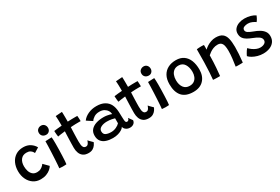

<svg xmlns="http://www.w3.org/2000/svg" viewBox="76 -1782 4208 2889"><g transform="rotate(-30 2179.5 -338.0)"><path d="M480 -104.5Q466.5 -79.5 437.2 -54.5Q408 -29.5 364.8 -12.8Q321.5 4 266 4Q191.5 4 137.8 -33.5Q84 -71 55 -133.5Q26 -196 26 -270.5Q26 -350.5 55 -413Q84 -475.5 139 -511.5Q194 -547.5 272 -547.5Q342 -547.5 392 -514.8Q442 -482 467.5 -434L385 -383Q382 -390 371.2 -406.8Q360.5 -423.5 337.5 -438Q314.5 -452.5 274.5 -452.5Q209.5 -452.5 175 -408.2Q140.5 -364 140.5 -292.5Q140.5 -248.5 153 -208.2Q165.5 -168 194.2 -142.2Q223 -116.5 270.5 -116.5Q309 -116.5 336.5 -131.8Q364 -147 379.5 -164.2Q395 -181.5 398.5 -187Z M670.5 -536Q632.5 -536 609 -558.2Q585.5 -580.5 585.5 -616Q585.5 -653.5 610.2 -674.2Q635 -695 667 -695Q701.5 -695 723 -671.5Q744.5 -648 744.5 -612.5Q744.5 -580.5 723.8 -558.2Q703 -536 670.5 -536ZM709.5 0Q701.5 0.5 683.5 1.8Q665.5 3 646.5 3Q614.5 3 586.5 -1Q588.5 -14 591.5 -54.5Q594.5 -95 597.8 -150.5Q601 -206 603.5 -265.2Q606 -324.5 607.8 -375.8Q609.5 -427 609.5 -458Q619 -458.5 640.8 -459.5Q662.5 -460.5 685.2 -461.5Q708 -462.5 719.5 -462.5Q724 -429.5 724 -351Q724 -304.5 722.8 -250.8Q721.5 -197 719.5 -145.8Q717.5 -94.5 715 -55.5Q712.5 -16.5 709.5 0Z M1231.5 -84Q1223 -61.5 1205.8 -37Q1188.5 -12.5 1159.5 4.5Q1130.5 21.5 1086.5 21.5Q1028.5 21.5 994 -3.2Q959.5 -28 944.2 -69Q929 -110 929 -158Q929 -190.5 930 -232.5Q931 -274.5 932.5 -317Q934 -359.5 935.2 -393Q936.5 -426.5 937.5 -441.5Q892 -437 856.8 -431.5Q821.5 -426 810.5 -423.5Q807 -443 805 -464.8Q803 -486.5 802.2 -503.2Q801.5 -520 801.5 -525Q829.5 -528.5 865.5 -532.8Q901.5 -537 938 -539Q938 -556.5 937.8 -584Q937.5 -611.5 937 -635.5Q936.5 -655.5 935.2 -675.5Q934 -695.5 932.5 -708.5L1045 -716.5Q1045.5 -709 1046.5 -682.8Q1047.5 -656.5 1047.5 -620Q1047.5 -604.5 1047.5 -583.5Q1047.5 -562.5 1047.5 -545.5Q1063 -546 1085 -547Q1107 -548 1120.5 -548.5Q1154.5 -549.5 1181.8 -549Q1209 -548.5 1215 -548.5Q1217.5 -531 1218.5 -503Q1219.5 -475 1219.5 -455.5Q1214 -455.5 1185.5 -455.5Q1157 -455.5 1129 -455Q1109.5 -454 1085.5 -452.8Q1061.5 -451.5 1046 -450.5Q1045 -435 1043.8 -403.5Q1042.5 -372 1041.2 -334.2Q1040 -296.5 1039.2 -261.5Q1038.5 -226.5 1038.5 -204.5Q1038.5 -172.5 1042 -144.8Q1045.5 -117 1058.8 -99.8Q1072 -82.5 1100.5 -82.5Q1119.5 -82.5 1131.8 -95.5Q1144 -108.5 1151.5 -125.5Q1159 -142.5 1163 -154.5Q1169.5 -146 1184.2 -130.8Q1199 -115.5 1213 -101.8Q1227 -88 1231.5 -84Z M1515.5 9.5Q1453 9.5 1402 -7Q1351 -23.5 1321 -61Q1291 -98.5 1291 -160.5Q1291 -221.5 1325 -260Q1359 -298.5 1416.5 -316.8Q1474 -335 1543.5 -335Q1574 -335 1603 -330.5Q1632 -326 1653.8 -320Q1675.5 -314 1683.5 -310Q1682 -325.5 1677.5 -341.8Q1673 -358 1664.5 -370Q1647 -399.5 1614.2 -418.5Q1581.5 -437.5 1531 -437.5Q1478.5 -437.5 1441 -414.5Q1403.5 -391.5 1384.5 -361L1290 -423Q1323 -471 1388.5 -502Q1454 -533 1534.5 -533Q1620 -533 1675 -501.8Q1730 -470.5 1756 -418.5Q1769 -392.5 1776.5 -361.5Q1784 -330.5 1786.5 -286.5Q1787.5 -242.5 1788.8 -209.8Q1790 -177 1791.5 -152Q1793 -117.5 1800.8 -107.5Q1808.5 -97.5 1822 -97.5Q1837 -97.5 1847.8 -109Q1858.5 -120.5 1860.5 -141.5L1910 -73Q1906.5 -37 1880.2 -17.2Q1854 2.5 1817 2.5Q1775 2.5 1746 -20Q1717 -42.5 1713.5 -71Q1704 -52.5 1676.5 -33.8Q1649 -15 1607.8 -2.8Q1566.5 9.5 1515.5 9.5ZM1538.5 -82Q1582.5 -82 1624.8 -101.2Q1667 -120.5 1689.5 -146.5Q1687.5 -199 1689.5 -233Q1676 -238 1638.5 -245.2Q1601 -252.5 1555.5 -252.5Q1496 -252.5 1453.2 -230Q1410.5 -207.5 1410.5 -166Q1410.5 -117 1446 -99.5Q1481.5 -82 1538.5 -82Z M2278.5 -84Q2270 -61.5 2252.8 -37Q2235.5 -12.5 2206.5 4.5Q2177.5 21.5 2133.5 21.5Q2075.5 21.5 2041 -3.2Q2006.5 -28 1991.2 -69Q1976 -110 1976 -158Q1976 -190.5 1977 -232.5Q1978 -274.5 1979.5 -317Q1981 -359.5 1982.2 -393Q1983.5 -426.5 1984.5 -441.5Q1939 -437 1903.8 -431.5Q1868.5 -426 1857.5 -423.5Q1854 -443 1852 -464.8Q1850 -486.5 1849.2 -503.2Q1848.5 -520 1848.5 -525Q1876.5 -528.5 1912.5 -532.8Q1948.5 -537 1985 -539Q1985 -556.5 1984.8 -584Q1984.5 -611.5 1984 -635.5Q1983.5 -655.5 1982.2 -675.5Q1981 -695.5 1979.5 -708.5L2092 -716.5Q2092.5 -709 2093.5 -682.8Q2094.5 -656.5 2094.5 -620Q2094.5 -604.5 2094.5 -583.5Q2094.5 -562.5 2094.5 -545.5Q2110 -546 2132 -547Q2154 -548 2167.5 -548.5Q2201.5 -549.5 2228.8 -549Q2256 -548.5 2262 -548.5Q2264.5 -531 2265.5 -503Q2266.5 -475 2266.5 -455.5Q2261 -455.5 2232.5 -455.5Q2204 -455.5 2176 -455Q2156.5 -454 2132.5 -452.8Q2108.5 -451.5 2093 -450.5Q2092 -435 2090.8 -403.5Q2089.5 -372 2088.2 -334.2Q2087 -296.5 2086.2 -261.5Q2085.5 -226.5 2085.5 -204.5Q2085.5 -172.5 2089 -144.8Q2092.5 -117 2105.8 -99.8Q2119 -82.5 2147.5 -82.5Q2166.5 -82.5 2178.8 -95.5Q2191 -108.5 2198.5 -125.5Q2206 -142.5 2210 -154.5Q2216.5 -146 2231.2 -130.8Q2246 -115.5 2260 -101.8Q2274 -88 2278.5 -84Z M2453 -536Q2415 -536 2391.5 -558.2Q2368 -580.5 2368 -616Q2368 -653.5 2392.8 -674.2Q2417.5 -695 2449.5 -695Q2484 -695 2505.5 -671.5Q2527 -648 2527 -612.5Q2527 -580.5 2506.2 -558.2Q2485.5 -536 2453 -536ZM2492 0Q2484 0.5 2466 1.8Q2448 3 2429 3Q2397 3 2369 -1Q2371 -14 2374 -54.5Q2377 -95 2380.2 -150.5Q2383.5 -206 2386 -265.2Q2388.5 -324.5 2390.2 -375.8Q2392 -427 2392 -458Q2401.5 -458.5 2423.2 -459.5Q2445 -460.5 2467.8 -461.5Q2490.5 -462.5 2502 -462.5Q2506.5 -429.5 2506.5 -351Q2506.5 -304.5 2505.2 -250.8Q2504 -197 2502 -145.8Q2500 -94.5 2497.5 -55.5Q2495 -16.5 2492 0Z M2913 14Q2781 14 2717.2 -58Q2653.5 -130 2653.5 -266Q2653.5 -353.5 2686.2 -413Q2719 -472.5 2778 -503.2Q2837 -534 2915.5 -534Q2997 -534 3050.2 -496.2Q3103.5 -458.5 3129.8 -391.5Q3156 -324.5 3156 -236.5Q3156 -122.5 3092.2 -54.2Q3028.5 14 2913 14ZM2908.5 -93.5Q2957 -93.5 2987.8 -116.2Q3018.5 -139 3033.2 -175.8Q3048 -212.5 3048 -255Q3048 -337.5 3013.5 -390.8Q2979 -444 2909.5 -444Q2862 -444 2830.8 -420.8Q2799.5 -397.5 2784.2 -358.2Q2769 -319 2769 -270Q2769 -192 2804.5 -142.8Q2840 -93.5 2908.5 -93.5Z M3375.5 6.5Q3364 6.5 3347.8 6.8Q3331.5 7 3315 6.5Q3300 6 3281.5 5.2Q3263 4.5 3255 3Q3261 -52.5 3265.2 -124.2Q3269.5 -196 3271.8 -292.2Q3274 -388.5 3274 -517.5Q3288.5 -519.5 3308.2 -521Q3328 -522.5 3348.5 -522.5Q3362 -522.5 3375.5 -521.8Q3389 -521 3399 -519.5Q3399.5 -511.5 3399.5 -484.8Q3399.5 -458 3399 -438.5Q3416 -458 3448.2 -479.2Q3480.5 -500.5 3521.5 -515.2Q3562.5 -530 3605 -530Q3681 -530 3720.8 -499.5Q3760.5 -469 3775.2 -409.2Q3790 -349.5 3790 -261Q3790 -210.5 3785.8 -140.2Q3781.5 -70 3773 1.5Q3765 2.5 3748.2 3.2Q3731.5 4 3713 4Q3694 4 3676.5 3.5Q3659 3 3649.5 1.5Q3658.5 -55 3667 -126.2Q3675.5 -197.5 3675.5 -260Q3675.5 -308.5 3667.8 -345Q3660 -381.5 3638.8 -401.8Q3617.5 -422 3576 -422Q3535.5 -422 3501 -408.2Q3466.5 -394.5 3440.2 -375.8Q3414 -357 3397 -341.5Q3395 -218 3387.8 -127.2Q3380.5 -36.5 3375.5 6.5Z M4111.5 40Q4061 40 4014.2 26.8Q3967.5 13.5 3930.8 -7.5Q3894 -28.5 3874.5 -51.5Q3878.5 -61.5 3890 -82.5Q3901.5 -103.5 3915 -124Q3928.5 -144.5 3938.5 -154Q3960.5 -130.5 3990 -109.2Q4019.5 -88 4052.2 -74.8Q4085 -61.5 4116.5 -61.5Q4159.5 -61.5 4189.2 -79.8Q4219 -98 4219 -132Q4219 -171 4179 -197.5Q4139 -224 4085.5 -244Q4041 -261 4003.8 -281.8Q3966.5 -302.5 3944.2 -333.8Q3922 -365 3922 -413Q3922 -461 3950.2 -494Q3978.5 -527 4024.2 -543.8Q4070 -560.5 4122.5 -560.5Q4178.5 -560.5 4228.5 -545.8Q4278.5 -531 4307.5 -509.5Q4303 -496 4288.8 -469Q4274.5 -442 4258 -422Q4235.5 -438 4202 -453.2Q4168.5 -468.5 4130 -468.5Q4094.5 -468.5 4064 -455.8Q4033.5 -443 4033.5 -410.5Q4033.5 -381 4065 -361.2Q4096.5 -341.5 4146 -323.5Q4195.5 -306 4238 -281.5Q4280.5 -257 4306.5 -221.8Q4332.5 -186.5 4332.5 -137Q4332.5 -78 4302.5 -38.5Q4272.5 1 4222.5 20.5Q4172.5 40 4111.5 40Z"/></g></svg>

Font: Grandstander Medium
Style: Regular
Weight: 500
Designer: Tyler Finck
Foundry: Etcetera Type Co
Version: Version 1.200; ttfautohint (v1.8.3)